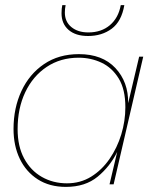

<svg xmlns="http://www.w3.org/2000/svg" viewBox="-20 -722 592 752"><path d="M238 10Q174 10 128 -19.5Q82 -49 57.5 -100Q33 -151 33 -217Q33 -299 64 -365.5Q95 -432 152.5 -471Q210 -510 289 -510Q381 -510 432 -455.5Q483 -401 482 -318L525 -500H541L425 0H409L439 -127Q411 -70 362.5 -30Q314 10 238 10ZM242 -4Q295 -4 337 -30Q379 -56 409 -99.5Q439 -143 455 -195.5Q471 -248 471 -302Q471 -372 445 -414.5Q419 -457 377.5 -476.5Q336 -496 288 -496Q217 -496 163 -460Q109 -424 79 -361Q49 -298 49 -216Q49 -149 74.5 -101.5Q100 -54 144 -29Q188 -4 242 -4ZM467 -702Q456 -638 417.5 -609.5Q379 -581 325 -581Q276 -581 248.5 -605Q221 -629 221 -670Q221 -689 224 -702H237Q234 -687 234 -673Q234 -637 259.5 -616Q285 -595 326 -595Q377 -595 410.5 -623.5Q444 -652 453 -702Z"/></svg>

Font: Prodigy Sans Thin
Style: Italic
Weight: 100
Italic angle: -13°
Designer: Wei Huang
Foundry: Wei Huang
Version: Version 1.003; ttfautohint (v1.8.3)